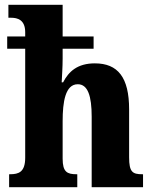

<svg xmlns="http://www.w3.org/2000/svg" viewBox="-20 -780 638 800"><path d="M18 0H302V-54H299C260 -54 241 -63 241 -119V-275C241 -355 252 -429 304 -429C346 -429 362 -380 362 -294V0H576V-54H573C532 -54 518 -63 518 -125V-324C518 -458 471 -516 375 -516C303 -516 266 -482 243 -437H237C238 -459 241 -500 241 -536V-577H370V-628H241V-760H15V-706H27C52 -706 85 -698 85 -646V-628H10V-577H85V-123C85 -63 58 -54 22 -54H18Z"/></svg>

Font: Noto Serif Condensed ExtraBold
Style: Regular
Weight: 800
Width: 3
Designer: Monotype Design Team
Foundry: Monotype Imaging Inc.
Version: Version 2.013